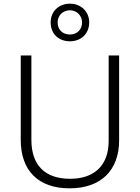

<svg xmlns="http://www.w3.org/2000/svg" viewBox="-20 -1016 762 1046"><path d="M361 -791C420 -791 466 -831 466 -894C466 -954 420 -996 361 -996C301 -996 256 -955 256 -894C256 -830 301 -791 361 -791ZM361 -828C320 -828 294 -855 294 -894C294 -932 323 -960 361 -960C397 -960 427 -932 427 -894C427 -855 400 -828 361 -828ZM629 -252V-714H572V-248C572 -118 497 -42 362 -42C225 -42 151 -116 151 -254V-714H93V-254C93 -88 187 10 359 10C531 10 629 -89 629 -252Z"/></svg>

Font: Noto Sans Bengali Light
Style: Regular
Weight: 300
Designer: Jelle Bosma - Monotype Design Team
Foundry: Monotype Imaging Inc.
Version: Version 2.003